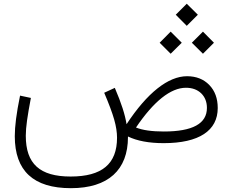

<svg xmlns="http://www.w3.org/2000/svg" viewBox="-20 -756 1225 1014"><path d="M966.3 -619.6 1024.9 -678.2 966.3 -736.3 908.2 -678.2ZM1051.8 -472.2 1109.9 -530.3 1051.8 -588.9 993.2 -530.3ZM881.3 -472.2 939.9 -530.3 881.3 -588.9 823.2 -530.3ZM967.8 -353.5C868.2 -353.5 757.3 -265.6 648.4 -100.1C640.1 -151.4 621.6 -209.5 586.4 -292L530.3 -266.1C555.2 -208 572.8 -160.6 583 -125C593.3 -88.9 598.1 -56.6 598.1 -28.8C598.1 109.9 518.6 176.3 353 176.3C190.4 176.3 116.2 109.4 116.2 -39.1C116.2 -84.5 125 -143.1 143.1 -238.8L85.9 -251C66.4 -155.3 58.1 -88.9 58.1 -36.6C58.1 146.5 156.7 237.8 354.5 237.8C552.2 237.8 655.8 140.6 655.8 -31.7V-35.2C704.1 -11.7 767.1 0 844.7 0C1031.7 0 1129.9 -66.4 1129.9 -185.5C1129.9 -235.8 1115.2 -276.4 1085.4 -307.1C1055.7 -337.9 1016.1 -353.5 967.8 -353.5ZM961.9 -292.5C995.1 -292.5 1022 -282.7 1042.5 -263.2C1062.5 -243.7 1072.8 -217.8 1072.8 -186C1072.8 -103 997.1 -61.5 845.2 -61.5C782.2 -61.5 732.9 -68.4 698.2 -82.5C791.5 -220.7 881.3 -292.5 961.9 -292.5Z"/></svg>

Font: Estedad Light
Style: Regular
Weight: 300
Designer: Amin Abedi
Version: Version 7.3